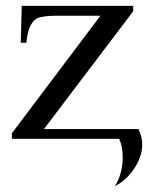

<svg xmlns="http://www.w3.org/2000/svg" viewBox="-20 -467 514 646"><path d="M446.3 -32.7Q448.7 -27.3 453.6 -12.7Q458.5 2 458.5 21Q458.5 40 451.4 60.3Q444.3 80.6 431.9 99.6Q419.4 118.7 402.6 134.3Q385.7 149.9 366.2 159.2H365.7Q375 147.5 381.8 128.2Q388.7 108.9 391.4 86.9Q394 64.9 391.8 42Q389.6 19 380.9 0H20V-18.6L317.9 -414.1H169.9Q146.5 -414.1 131.3 -411.9Q116.2 -409.7 107.4 -406.7Q93.3 -400.4 83 -381.8Q72.8 -363.3 68.8 -323.2H49.8L53.2 -447.3H428.2V-429.2L127.9 -32.7Z"/></svg>

Font: Doulos SIL
Style: Regular
Weight: 400
Designer: Walt Agee, Victor Gaultney, Peter Martin, Debbi Hosken
Foundry: SIL International
Version: Version 4.110; 2011; Maintenance release